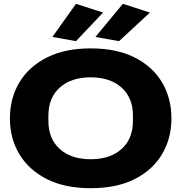

<svg xmlns="http://www.w3.org/2000/svg" viewBox="-20 -976 952 1008"><path d="M456 12Q321 12 226.5 -35.5Q132 -83 82 -166Q32 -249 32 -354Q32 -460 81.5 -543Q131 -626 226 -674Q321 -722 456 -722Q592 -722 686.5 -674.5Q781 -627 830.5 -544Q880 -461 880 -354Q880 -249 830.5 -166Q781 -83 686.5 -35.5Q592 12 456 12ZM456 -140Q558 -140 618 -193.5Q678 -247 678 -342V-368Q678 -463 618 -516.5Q558 -570 456 -570Q354 -570 294 -516.5Q234 -463 234 -368V-342Q234 -247 294 -193.5Q354 -140 456 -140ZM379 -760 255 -782 379 -956 521 -910ZM605 -760 481 -782 625 -956 767 -910Z"/></svg>

Font: Special Gothic Extended Bold
Style: Regular
Weight: 700
Width: 7
Designer: Alistair McCready
Foundry: Monolith
Version: Version 1.000; ttfautohint (v1.8.4.7-5d5b)